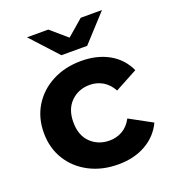

<svg xmlns="http://www.w3.org/2000/svg" viewBox="-138 -855 866 967"><g transform="rotate(-20 295.5 -371.5)"><path d="M332 8Q245 8 177 -27.5Q109 -63 70.5 -125.5Q32 -188 32 -269Q32 -350 70.5 -412.5Q109 -475 177 -510.5Q245 -546 332 -546Q417 -546 480 -510.5Q543 -475 573 -409L452 -344Q431 -382 399.5 -400Q368 -418 331 -418Q271 -418 230.5 -378.5Q190 -339 190 -269Q190 -198 230.5 -159Q271 -120 331 -120Q368 -120 399.5 -137.5Q431 -155 452 -194L573 -128Q543 -64 480 -28Q417 8 332 8ZM249 -607 117 -751H231L318 -676L405 -751H519L387 -607Z"/></g></svg>

Font: Montserrat
Style: Bold
Weight: 700
Designer: Julieta Ulanovsky
Foundry: Julieta Ulanovsky
Version: Version 9.000; ttfautohint (v1.8.4.7-5d5b)